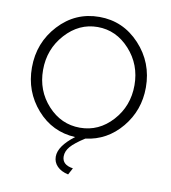

<svg xmlns="http://www.w3.org/2000/svg" viewBox="-80 -598 752 843"><g transform="rotate(10 296.0 -176.5)"><path d="M280 176Q248 169 230.5 151Q213 133 213 108Q213 61 282 9Q179 4 110.5 -74Q42 -152 42 -259Q42 -370 115.5 -449.5Q189 -529 296 -529Q402 -529 476 -449.5Q550 -370 550 -259Q550 -157 486.5 -80.5Q423 -4 327 8Q283 36 265 57Q247 78 247 101Q247 139 296 146ZM92 -257Q92 -165 151.5 -100Q211 -35 295 -35Q379 -35 439 -101Q499 -167 499 -260Q499 -352 439 -418Q379 -484 296 -484Q213 -484 152.5 -417Q92 -350 92 -257Z"/></g></svg>

Font: Raleway
Style: Light
Weight: 300
Designer: Matt McInerney, Pablo Impallari, Rodrigo Fuenzalida
Foundry: Matt McInerney, Pablo Impallari, Rodrigo Fuenzalida
Version: Version 3.000